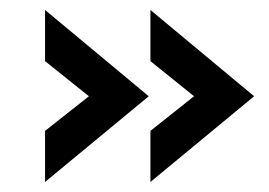

<svg xmlns="http://www.w3.org/2000/svg" viewBox="-20 -443 542 387"><path d="M70.8 -76.2V-179.2L159.2 -249L70.8 -319.8V-422.9L279.8 -249ZM283.2 -76.2V-179.2L371.1 -249L283.2 -319.8V-422.9L492.2 -249Z"/></svg>

Font: HK Grotesk Legacy
Style: Bold
Weight: 700
Designer: Alfredo Marco Pradil
Foundry: Hanken Design Co.
Version: Version 2.022;PS 002.022;hotconv 1.0.88;makeotf.lib2.5.64775